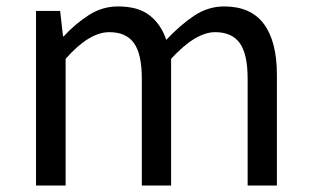

<svg xmlns="http://www.w3.org/2000/svg" viewBox="-20 -577 966 597"><path d="M92 0V-543H167L176 -464H178Q214 -503 256 -530Q298 -557 347 -557Q410 -557 445.5 -529Q481 -501 497 -453Q540 -499 583.5 -528Q627 -557 677 -557Q760 -557 800.5 -502.5Q841 -448 841 -344V0H750V-332Q750 -409 725.5 -443Q701 -477 649 -477Q588 -477 512 -394V0H421V-332Q421 -409 396.5 -443Q372 -477 320 -477Q257 -477 184 -394V0Z"/></svg>

Font: Source Han Sans
Style: Regular
Weight: 400
Designer: Ryoko NISHIZUKA Ë•øÂ°öÊ∂ºÂ≠ê (kana, bopomofo & ideographs); Paul D. Hunt (Latin, Greek & Cyrillic); Sandoll Communicatio
Foundry: Adobe
Version: Version 2.004;hotconv 1.0.118;makeotfexe 2.5.65603